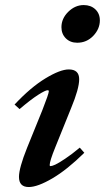

<svg xmlns="http://www.w3.org/2000/svg" viewBox="-20 -735 418 766"><path d="M288.1 -564.5Q260.3 -564.5 242.7 -582Q225.1 -599.6 225.1 -626.5Q225.1 -661.1 252.4 -688Q279.8 -714.8 314 -714.8Q342.3 -714.8 360.4 -697.8Q378.4 -680.7 378.4 -653.8Q378.4 -619.6 352.1 -592Q325.7 -564.5 288.1 -564.5ZM94.7 11.2Q55.7 11.2 55.7 -29.3Q55.7 -64.5 87.9 -145L148.9 -295.4Q174.8 -361.3 174.8 -371.1Q174.8 -375 169.9 -375Q161.1 -375 132.3 -356.7Q103.5 -338.4 58.1 -299.8L38.1 -317.9Q102.5 -386.7 161.4 -422.4Q220.2 -458 254.4 -458Q295.9 -458 295.9 -418.9Q295.9 -381.3 263.7 -303.7L200.2 -146.5Q178.2 -92.3 178.2 -76.2Q178.2 -72.3 181.6 -72.3Q187.5 -72.3 200.4 -78.1Q213.4 -84 239.7 -101.6Q266.1 -119.1 298.3 -146L316.4 -125.5Q248 -58.1 189 -23.4Q129.9 11.2 94.7 11.2Z"/></svg>

Font: Elstob 8pt
Style: Bold Italic
Weight: 700
Italic angle: -20°
Designer: Peter S. Baker
Version: Version 1.015